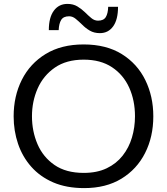

<svg xmlns="http://www.w3.org/2000/svg" viewBox="-20 -954 857 985"><path d="M412 11Q321 11 253.2 -18.2Q185.5 -47.5 140.2 -98.8Q95 -150 72.5 -216.5Q50 -283 50 -357Q50 -461 92 -544.5Q134 -628 214.2 -677Q294.5 -726 409 -726Q525 -726 604.8 -676.5Q684.5 -627 725.5 -543.2Q766.5 -459.5 766.5 -357.5Q766.5 -252 724.2 -168.8Q682 -85.5 602.8 -37.2Q523.5 11 412 11ZM409.5 -67Q478 -67 527.5 -90.8Q577 -114.5 609.2 -155.5Q641.5 -196.5 657 -248.8Q672.5 -301 672.5 -357.5Q672.5 -438.5 642.8 -504.5Q613 -570.5 554.5 -609.2Q496 -648 409.5 -648Q320.5 -648 261.5 -607.2Q202.5 -566.5 173.2 -500.2Q144 -434 144 -357.5Q144 -280.5 172.5 -214.2Q201 -148 259.8 -107.5Q318.5 -67 409.5 -67ZM492.5 -784Q462.5 -784 440.5 -797Q418.5 -810 401.5 -827.5Q384 -844.5 368.2 -857.5Q352.5 -870.5 334.5 -870.5Q305.5 -870.5 294 -852Q282.5 -833.5 281 -799.5H230.5Q230.5 -864.5 256.2 -899.2Q282 -934 326 -934Q355.5 -934 377 -921Q398.5 -908 416 -891Q433 -874 448.8 -861Q464.5 -848 483 -848Q511.5 -848 522.8 -866.5Q534 -885 535 -919H585.5Q585.5 -853.5 560.5 -818.8Q535.5 -784 492.5 -784Z"/></svg>

Font: Heraclito
Style: Regular
Weight: 400
Designer: Kostas Bartsokas (font) & Cristiano Sobral (main changes)
Foundry: Kostas Bartsokas (font) & Cristiano Sobral (main changes)
Version: Version 1.00;July 8, 2020;FontCreator 13.0.0.2655 64-bit